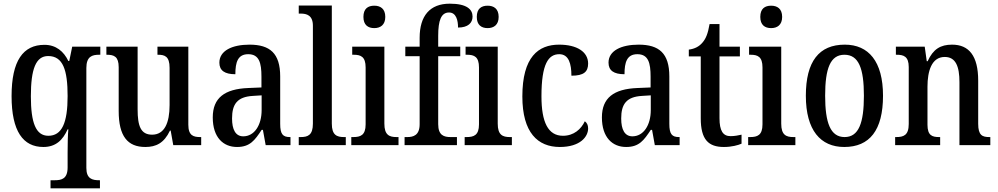

<svg xmlns="http://www.w3.org/2000/svg" viewBox="-20 -790 5433 1045"><path d="M255 235H524V191H520C482 191 450 183 450 124V-420C450 -483 482 -492 519 -492H526V-536H373L357 -458H352C327 -510 285 -546 222 -546C106 -546 43 -460 43 -267C43 -75 106 10 216 10C284 10 322 -28 348 -86H352C349 -59 348 1 348 40V121C348 183 316 191 278 191H255ZM243 -51C175 -51 148 -122 148 -266C148 -414 175 -485 242 -485C323 -485 348 -409 348 -267C348 -121 317 -51 243 -51Z M771 10C829 10 873 -11 905 -79H909L923 0H1075V-44H1070C1034 -44 1005 -51 1005 -111V-536H837V-492H840C876 -492 903 -484 903 -421V-218C903 -121 875 -57 808 -57C746 -57 729 -104 729 -195V-536H559V-492H562C601 -492 626 -482 626 -424V-186C626 -49 674 10 771 10Z M1270 10C1341 10 1367 -27 1404 -83H1411L1426 0H1561V-44H1558C1519 -44 1505 -60 1505 -116V-374C1505 -500 1449 -547 1338 -547C1243 -547 1174 -514 1174 -449C1174 -406 1203 -386 1261 -386C1261 -451 1274 -495 1331 -495C1391 -495 1403 -447 1403 -373V-314L1332 -311C1202 -306 1138 -257 1138 -151C1138 -41 1196 10 1270 10ZM1304 -48C1262 -48 1243 -85 1243 -145C1243 -223 1271 -263 1356 -268L1404 -271V-191C1404 -108 1364 -48 1304 -48Z M1606 0H1862V-44H1852C1813 -44 1786 -55 1786 -117V-760H1606V-716H1617C1649 -716 1683 -707 1683 -650V-117C1683 -55 1656 -44 1617 -44H1606Z M2017 -637C2050 -637 2077 -654 2077 -698C2077 -743 2050 -759 2017 -759C1983 -759 1958 -743 1958 -698C1958 -654 1983 -637 2017 -637ZM1892 0H2149V-44H2138C2099 -44 2072 -55 2072 -117V-536H1897V-492H1906C1944 -492 1970 -481 1970 -423V-113C1970 -54 1942 -44 1903 -44H1892Z M2182 0H2467V-44H2432C2397 -44 2365 -53 2365 -114V-484H2485V-536H2365V-595C2365 -679 2381 -722 2424 -722C2463 -722 2473 -679 2473 -640C2527 -640 2552 -665 2552 -700C2552 -738 2522 -770 2428 -770C2320 -770 2264 -704 2264 -584V-536H2186V-484H2264V-114C2264 -53 2229 -44 2197 -44H2182Z M2634 -637C2667 -637 2694 -654 2694 -698C2694 -743 2667 -759 2634 -759C2600 -759 2575 -743 2575 -698C2575 -654 2600 -637 2634 -637ZM2509 0H2766V-44H2755C2716 -44 2689 -55 2689 -117V-536H2514V-492H2523C2561 -492 2587 -481 2587 -423V-113C2587 -54 2559 -44 2520 -44H2509Z M3027 10C3138 10 3181 -46 3181 -91C3181 -110 3174 -122 3163 -130C3143 -87 3103 -51 3044 -51C2963 -51 2927 -125 2927 -266C2927 -443 2965 -495 3024 -495C3076 -495 3090 -442 3090 -378C3157 -378 3181 -399 3181 -444C3181 -508 3120 -547 3023 -547C2910 -547 2823 -480 2823 -265C2823 -68 2907 10 3027 10Z M3388 10C3459 10 3485 -27 3522 -83H3529L3544 0H3679V-44H3676C3637 -44 3623 -60 3623 -116V-374C3623 -500 3567 -547 3456 -547C3361 -547 3292 -514 3292 -449C3292 -406 3321 -386 3379 -386C3379 -451 3392 -495 3449 -495C3509 -495 3521 -447 3521 -373V-314L3450 -311C3320 -306 3256 -257 3256 -151C3256 -41 3314 10 3388 10ZM3422 -48C3380 -48 3361 -85 3361 -145C3361 -223 3389 -263 3474 -268L3522 -271V-191C3522 -108 3482 -48 3422 -48Z M3920 10C3963 10 3998 0 4016 -8V-57C3997 -53 3979 -49 3956 -49C3915 -49 3896 -78 3896 -147V-483H4007V-536H3896V-659H3842C3833 -607 3822 -580 3804 -559C3786 -537 3761 -524 3729 -520V-483H3794V-146C3794 -30 3836 10 3920 10Z M4177 -637C4210 -637 4237 -654 4237 -698C4237 -743 4210 -759 4177 -759C4143 -759 4118 -743 4118 -698C4118 -654 4143 -637 4177 -637ZM4052 0H4309V-44H4298C4259 -44 4232 -55 4232 -117V-536H4057V-492H4066C4104 -492 4130 -481 4130 -423V-113C4130 -54 4102 -44 4063 -44H4052Z M4575 10C4713 10 4786 -81 4786 -269C4786 -456 4707 -547 4578 -547C4438 -547 4366 -456 4366 -269C4366 -81 4446 10 4575 10ZM4577 -44C4500 -44 4471 -121 4471 -269C4471 -417 4499 -492 4576 -492C4654 -492 4682 -417 4682 -269C4682 -121 4654 -44 4577 -44Z M4852 0H5097V-44H5092C5054 -44 5028 -52 5028 -111V-318C5028 -402 5050 -480 5122 -480C5182 -480 5202 -428 5202 -343V0H5370V-44H5365C5327 -44 5304 -53 5304 -116V-351C5304 -487 5253 -547 5162 -547C5099 -547 5059 -523 5029 -457H5024L5013 -536H4856V-492H4861C4898 -492 4926 -483 4926 -425V-115C4926 -53 4897 -44 4858 -44H4852Z"/></svg>

Font: Noto Serif Hebrew Condensed Medium
Style: Regular
Weight: 500
Width: 3
Designer: Monotype Design Team
Foundry: Monotype Imaging Inc.
Version: Version 2.004